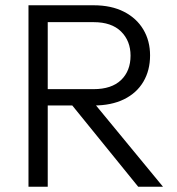

<svg xmlns="http://www.w3.org/2000/svg" viewBox="-20 -708 673 728"><path d="M135 -308V-370H335Q403 -370 439 -404.5Q475 -439 475 -497Q475 -553 439 -588.5Q403 -624 335 -624H135V-688H335Q402 -688 450 -663.5Q498 -639 523.5 -596Q549 -553 549 -498Q549 -441 523.5 -398Q498 -355 450 -331.5Q402 -308 335 -308ZM88 0V-688H161V0ZM504 0 246 -318 317 -341 598 0Z"/></svg>

Font: Outfit-Light
Style: Regular
Weight: 300
Designer: Rodrigo Fuenzalida
Foundry: fragTYPE
Version: Version 1.000